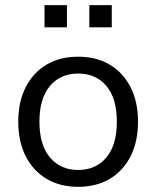

<svg xmlns="http://www.w3.org/2000/svg" viewBox="-20 -715 606 744"><path d="M282.8 8.9Q212.1 8.9 160.1 -22.1Q108.1 -53.1 79.4 -109.8Q50.8 -166.5 50.8 -243.4Q50.8 -320.3 79.4 -376.8Q108.1 -433.3 160.1 -464.3Q212.1 -495.3 282.8 -495.3Q353.6 -495.3 405.6 -464.3Q457.6 -433.3 486.2 -376.7Q514.8 -320.2 514.8 -243.4Q514.8 -166.5 486.2 -109.8Q457.6 -53.1 405.6 -22.1Q353.6 8.9 282.8 8.9ZM282.6 -56.4Q351.5 -56.4 392.2 -104.8Q432.8 -153.3 432.8 -243.6Q432.8 -334 392.2 -382Q351.5 -430 282.6 -430Q214.6 -430 173.7 -382Q132.8 -334 132.8 -243.6Q132.8 -153.3 173.7 -104.8Q214.6 -56.4 282.6 -56.4ZM326.2 -609.2V-695H413.1V-609.2ZM152.5 -609.2V-695H239.4V-609.2Z"/></svg>

Font: Nunito Sans 12pt ExtraLight
Style: Regular
Weight: 200
Designer: Vernon Adams
Foundry: Vernon Adams
Version: Version 3.101;gftools[0.9.27]